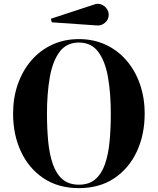

<svg xmlns="http://www.w3.org/2000/svg" viewBox="-20 -962 815 992"><path d="M476.8 -830.8 247.3 -846.7 242.9 -865.2 466.8 -938.7Q486.3 -945.8 503.4 -939Q520.5 -932.1 531.1 -917.4Q541.7 -902.6 541.7 -885.5Q541.7 -860.1 522 -843.9Q502.2 -827.6 476.8 -830.8ZM387.7 10Q281.2 10 205.1 -40.9Q128.9 -91.8 88.3 -179Q47.6 -266.1 47.6 -375Q47.6 -456.8 72 -526.7Q96.4 -596.7 141.5 -649.2Q186.5 -701.7 249 -730.8Q311.5 -760 387.7 -760Q463.9 -760 526.4 -730.8Q588.9 -701.7 633.9 -649.2Q679 -596.7 703.2 -526.7Q727.5 -456.8 727.5 -375Q727.5 -266.1 686.9 -179Q646.2 -91.8 570.2 -40.9Q494.1 10 387.7 10ZM387.7 -742.2Q323.2 -742.2 287.4 -693.5Q251.5 -644.8 237.1 -561.6Q222.7 -478.5 222.7 -375Q222.7 -297.4 229.1 -230.6Q235.6 -163.8 253.1 -113.8Q270.5 -63.7 303 -35.8Q335.4 -7.8 387.7 -7.8Q439.9 -7.8 472.4 -35.8Q504.9 -63.7 522.3 -113.8Q539.8 -163.8 546.1 -230.6Q552.5 -297.4 552.5 -375Q552.5 -478.5 538.2 -561.6Q523.9 -644.8 488 -693.5Q452.1 -742.2 387.7 -742.2Z"/></svg>

Font: Bodoni* 11
Style: Bold
Weight: 700
Version: Version 2.000; ttfautohint (v1.8.1)